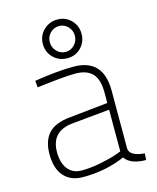

<svg xmlns="http://www.w3.org/2000/svg" viewBox="-113 -824 744 911"><g transform="rotate(-15 259.0 -368.0)"><path d="M418 -353V-66Q422 -30 493 -24L491 8Q416 8 388 -32Q295 9 182 9Q122 9 88.5 -28.5Q55 -66 55 -137Q55 -202 87.5 -238Q120 -274 193 -281L383 -301V-353Q383 -417 355.5 -446Q328 -475 272 -475Q240 -475 192.5 -470.5Q145 -466 114 -462L83 -458L80 -491Q192 -509 272 -509Q418 -509 418 -353ZM383 -268 197 -250Q92 -239 92 -137Q92 -83 116.5 -53Q141 -23 183 -23Q227 -23 277 -33Q327 -43 355 -53L383 -63ZM256 -555Q215 -555 187.5 -582.5Q160 -610 160 -650Q160 -690 188 -717.5Q216 -745 256 -745Q296 -745 323 -717.5Q350 -690 350 -650Q350 -610 323 -582.5Q296 -555 256 -555ZM256 -586Q281 -586 299 -605Q317 -624 317 -650Q317 -676 299 -694.5Q281 -713 256 -713Q230 -713 212 -694.5Q194 -676 194 -650Q194 -624 212 -605Q230 -586 256 -586Z"/></g></svg>

Font: TitilliumText22L Th
Style: Thin
Weight: 100
Designer: Campivisivi
Foundry: Campivisivi
Version: 1.000